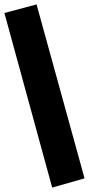

<svg xmlns="http://www.w3.org/2000/svg" viewBox="-22 -767 404 872"><path d="M215 85 -2 -708 144 -747 362 43Z"/></svg>

Font: Braah One
Style: Regular
Weight: 400
Designer: Ashish Kumar
Foundry: Ashish Kumar
Version: Version 1.001; ttfautohint (v1.8.4.7-5d5b);gftools[0.9.29]